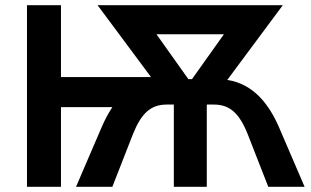

<svg xmlns="http://www.w3.org/2000/svg" viewBox="-20 -720 1199 740"><path d="M84 0H215V-307H413C397 -283 383 -256 371 -228L273 0H413L492 -202C525 -285 562 -317 623 -317H650V0H777V-317H804C865 -317 902 -285 935 -202L1014 0H1154L1056 -228C1017 -318 958 -396 856 -412L1070 -700H356L562 -423H215V-700H84ZM706 -415 583 -588H843L720 -415Z"/></svg>

Font: Fixel Display SemiBold
Style: Regular
Weight: 600
Designer: AlfaBravo + MacPaw
Foundry: Kyrylo Tkachov, Marchela Mozhyna, Serhii Makarenko, Maria Weinstein, Zakhar Kryvoshyya
Version: Version 1.211